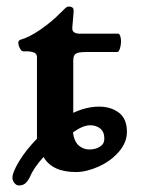

<svg xmlns="http://www.w3.org/2000/svg" viewBox="-20 -516 440 587"><path d="M18 27Q18 11 38.5 -23Q59 -57 93 -92V-342Q93 -350 86.5 -354Q80 -358 65 -359H51Q46 -359 41 -368Q36 -377 36 -386Q36 -391 41 -394Q70 -402 105 -426.5Q140 -451 163 -475Q168 -479 176 -487.5Q184 -496 190 -496Q198 -496 202 -492.5Q206 -489 205 -479L201 -431V-429Q201 -413 225 -413H342Q345 -413 347.5 -406Q350 -399 350 -391Q350 -378 346.5 -367.5Q343 -357 339 -357H244Q220 -357 212 -352Q204 -347 204 -331V-171Q244 -190 283 -190Q319 -190 343.5 -171.5Q368 -153 368 -113Q368 -80 343 -51.5Q318 -23 281 -6.5Q244 10 212 10Q140 10 113 -36Q83 -3 72 24Q65 38 57.5 44.5Q50 51 38 51Q30 51 24 43.5Q18 36 18 27ZM299 -92Q299 -113 286.5 -123Q274 -133 256 -133Q233 -133 203 -111Q207 -83 221 -71Q235 -59 253 -59Q272 -59 285.5 -67.5Q299 -76 299 -92Z"/></svg>

Font: EB Garamond SemiBold
Style: Italic
Weight: 600
Italic angle: -17.2°
Designer: Georg Duffner and Octavio Pardo
Foundry: Georg Duffner
Version: Version 1.000